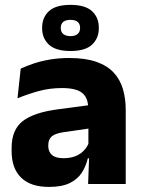

<svg xmlns="http://www.w3.org/2000/svg" viewBox="-20 -736 567 768"><path d="M332.4 0 337.1 -123 333.6 -130.7V-284L332.7 -303.9Q332.7 -345.1 308.5 -364.5Q284.3 -383.8 227.8 -383.8Q178.3 -383.8 133.8 -371.4Q89.3 -359 50 -342.8L62.8 -461.4Q86.3 -472.5 115.7 -482.3Q145.2 -492.1 180.6 -498Q215.9 -504 256.4 -504Q321 -504 364.6 -489Q408.1 -474 434 -446.4Q460 -418.8 471.4 -380.6Q482.9 -342.5 482.9 -296.4V0ZM176 11.7Q102.4 11.7 64.5 -25.4Q26.5 -62.6 26.5 -131V-144.3Q26.5 -217.1 71.1 -251.7Q115.8 -286.3 213.3 -299L345.3 -316.5L354.3 -224.6L237.3 -207.7Q201.8 -202.8 187.5 -190.8Q173.1 -178.8 173.1 -155.4V-151.8Q173.1 -129.5 187.6 -116.4Q202.1 -103.2 234.1 -103.2Q262 -103.2 282.1 -111.5Q302.3 -119.8 315.4 -133.8Q328.6 -147.7 335.1 -164.4L356.6 -102.7H331.3Q323.6 -70.3 306.7 -44.5Q289.8 -18.6 258.4 -3.5Q227.1 11.7 176 11.7ZM148.5 -622.7V-625.7Q148.5 -665.9 175.6 -691.2Q202.6 -716.5 262 -716.5Q321.2 -716.5 348.2 -691.2Q375.3 -665.9 375.3 -625.7V-622.7Q375.3 -583.1 348.2 -557.5Q321.2 -532 262 -532Q202.6 -532 175.6 -557.5Q148.5 -583.1 148.5 -622.7ZM223.1 -623.5Q223.1 -608.4 233 -600Q242.9 -591.5 262 -591.5Q280.7 -591.5 290.5 -600Q300.3 -608.4 300.3 -623.5V-625.3Q300.3 -640.4 290.5 -648.5Q280.7 -656.6 262 -656.6Q242.9 -656.6 233 -648.5Q223.1 -640.4 223.1 -625.3Z"/></svg>

Font: Anek Gurmukhi Medium
Style: Regular
Weight: 500
Designer: Sarang Kulkarni (Gurmukhi), Yesha Goshar (Latin)
Foundry: Ek Type
Version: Version 1.003